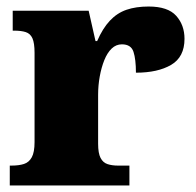

<svg xmlns="http://www.w3.org/2000/svg" viewBox="-20 -569 601 589"><path d="M10 0V-61H15Q38 -61 53.5 -66Q69 -71 77.5 -86.5Q86 -102 86 -133V-407Q86 -437 79.5 -451.5Q73 -466 59 -470.5Q45 -475 23 -475H19V-536H252L273 -443H278Q295 -482 317 -505.5Q339 -529 368 -539Q397 -549 436 -549Q495 -549 520.5 -520.5Q546 -492 546 -450Q546 -394 505 -370Q464 -346 397 -346Q397 -387 389.5 -410Q382 -433 354 -433Q336 -433 322.5 -420Q309 -407 300 -384.5Q291 -362 286 -334.5Q281 -307 281 -278V-128Q281 -99 288.5 -84.5Q296 -70 310 -65.5Q324 -61 342 -61H377V0Z"/></svg>

Font: Noto Rashi Hebrew Black
Style: Regular
Weight: 900
Version: Version 1.006